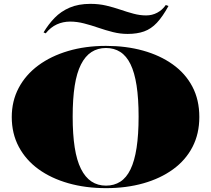

<svg xmlns="http://www.w3.org/2000/svg" viewBox="-20 -961 1095 996"><path d="M530 -723Q634 -723 722 -698.5Q810 -674 876 -627Q942 -580 978 -511.5Q1014 -443 1014 -354Q1014 -267 978.5 -198.5Q943 -130 877.5 -82.5Q812 -35 723.5 -10Q635 15 530 15Q424 15 334.5 -10.5Q245 -36 179.5 -83.5Q114 -131 77.5 -199.5Q41 -268 41 -354Q41 -437 77 -505Q113 -573 178.5 -621.5Q244 -670 333.5 -696.5Q423 -723 530 -723ZM530 -712Q487 -712 454.5 -691Q422 -670 400 -626.5Q378 -583 367.5 -516Q357 -449 357 -356Q357 -264 367.5 -196.5Q378 -129 400 -85Q422 -41 454.5 -19.5Q487 2 530 2Q572 2 604 -18.5Q636 -39 657 -82.5Q678 -126 688.5 -194Q699 -262 699 -356Q699 -450 688.5 -517.5Q678 -585 657 -628Q636 -671 604 -691.5Q572 -712 530 -712ZM642 -785Q604 -785 566 -794.5Q528 -804 490.5 -817Q453 -830 416 -839.5Q379 -849 344 -849Q307 -849 275 -834.5Q243 -820 217 -788L206 -793Q231 -835 263.5 -868.5Q296 -902 341.5 -921.5Q387 -941 449 -941Q493 -941 531 -932Q569 -923 604 -911Q639 -899 672.5 -890Q706 -881 738 -881Q769 -881 795.5 -895Q822 -909 840 -935L854 -930Q824 -875 794 -843Q764 -811 727.5 -798Q691 -785 642 -785Z"/></svg>

Font: Kalnia SemiExpanded SemiBold
Style: Regular
Weight: 600
Width: 6
Designer: Frida Medrano
Foundry: Frida Medrano
Version: Version 1.105